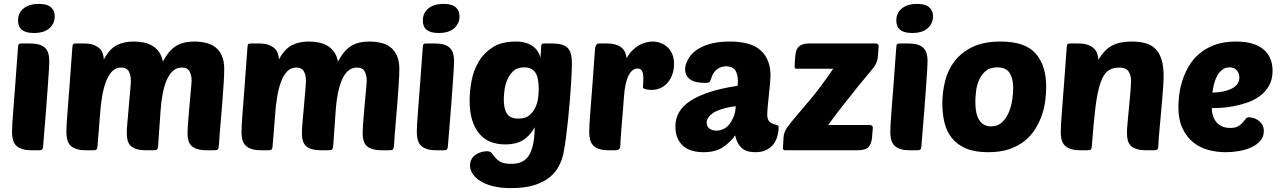

<svg xmlns="http://www.w3.org/2000/svg" viewBox="-20 -774 6594 989"><path d="M144 0Q113 0 93.5 -6.5Q74 -13 62.5 -25Q51 -37 46.5 -54.5Q42 -72 42 -95Q42 -110 43.5 -137.5Q45 -165 49 -213.5Q53 -262 58.5 -336.5Q64 -411 72 -521Q73 -543 77 -547Q80 -550 93 -550H132Q163 -550 182.5 -544Q202 -538 213.5 -526Q225 -514 229.5 -497Q234 -480 234 -459Q234 -444 232 -414Q230 -384 226.5 -332.5Q223 -281 217 -204.5Q211 -128 202 -20Q201 -8 197 -4Q193 0 180 0ZM73 -668Q73 -708 102 -731Q131 -754 180 -754Q223 -754 242.5 -736.5Q262 -719 262 -690Q262 -653 234.5 -628.5Q207 -604 154 -604Q73 -604 73 -668Z M495 -180Q492 -134 488 -92.5Q484 -51 482 -20Q481 -8 477 -4Q473 0 460 0H424Q393 0 373.5 -6.5Q354 -13 342.5 -25Q331 -37 326.5 -54.5Q322 -72 322 -95Q322 -110 323.5 -137.5Q325 -165 329 -213.5Q333 -262 338.5 -336.5Q344 -411 352 -521Q353 -543 357 -547Q360 -550 373 -550H412Q442 -550 461 -543Q480 -536 492 -525Q504 -514 509 -499Q514 -484 515 -468Q544 -522 581 -541Q618 -560 668 -560Q695 -560 720 -555Q745 -550 765 -538Q785 -526 799 -506.5Q813 -487 819 -457Q850 -515 887 -537.5Q924 -560 980 -560Q1011 -560 1039.5 -553.5Q1068 -547 1089 -531Q1110 -515 1122.5 -487.5Q1135 -460 1135 -419Q1135 -388 1132 -343Q1129 -298 1125 -245.5Q1121 -193 1116 -137.5Q1111 -82 1108 -31Q1107 -20 1106 -14Q1105 -8 1102.5 -5Q1100 -2 1095 -1Q1090 0 1081 0H1049Q1017 0 997 -6Q977 -12 966 -23Q955 -34 950.5 -50.5Q946 -67 946 -88Q946 -101 947.5 -125Q949 -149 951.5 -177Q954 -205 956.5 -235Q959 -265 961.5 -290.5Q964 -316 965.5 -335Q967 -354 967 -360Q967 -386 956.5 -406Q946 -426 916 -426Q890 -426 871 -409Q852 -392 839 -362Q826 -332 818 -291Q810 -250 807 -202Q805 -171 802 -131Q799 -91 795 -31Q794 -20 793 -14Q792 -8 789.5 -5Q787 -2 782 -1Q777 0 768 0H736Q704 0 684 -6Q664 -12 653 -23Q642 -34 637.5 -50.5Q633 -67 633 -88Q633 -108 636.5 -146.5Q640 -185 643.5 -226.5Q647 -268 650.5 -305.5Q654 -343 654 -360Q654 -386 643.5 -406Q633 -426 603 -426Q576 -426 557 -406Q538 -386 525.5 -352.5Q513 -319 505.5 -274Q498 -229 495 -180Z M1397 -180Q1394 -134 1390 -92.5Q1386 -51 1384 -20Q1383 -8 1379 -4Q1375 0 1362 0H1326Q1295 0 1275.5 -6.5Q1256 -13 1244.5 -25Q1233 -37 1228.5 -54.5Q1224 -72 1224 -95Q1224 -110 1225.5 -137.5Q1227 -165 1231 -213.5Q1235 -262 1240.5 -336.5Q1246 -411 1254 -521Q1255 -543 1259 -547Q1262 -550 1275 -550H1314Q1344 -550 1363 -543Q1382 -536 1394 -525Q1406 -514 1411 -499Q1416 -484 1417 -468Q1446 -522 1483 -541Q1520 -560 1570 -560Q1597 -560 1622 -555Q1647 -550 1667 -538Q1687 -526 1701 -506.5Q1715 -487 1721 -457Q1752 -515 1789 -537.5Q1826 -560 1882 -560Q1913 -560 1941.5 -553.5Q1970 -547 1991 -531Q2012 -515 2024.5 -487.5Q2037 -460 2037 -419Q2037 -388 2034 -343Q2031 -298 2027 -245.5Q2023 -193 2018 -137.5Q2013 -82 2010 -31Q2009 -20 2008 -14Q2007 -8 2004.5 -5Q2002 -2 1997 -1Q1992 0 1983 0H1951Q1919 0 1899 -6Q1879 -12 1868 -23Q1857 -34 1852.5 -50.5Q1848 -67 1848 -88Q1848 -101 1849.5 -125Q1851 -149 1853.5 -177Q1856 -205 1858.5 -235Q1861 -265 1863.5 -290.5Q1866 -316 1867.5 -335Q1869 -354 1869 -360Q1869 -386 1858.5 -406Q1848 -426 1818 -426Q1792 -426 1773 -409Q1754 -392 1741 -362Q1728 -332 1720 -291Q1712 -250 1709 -202Q1707 -171 1704 -131Q1701 -91 1697 -31Q1696 -20 1695 -14Q1694 -8 1691.5 -5Q1689 -2 1684 -1Q1679 0 1670 0H1638Q1606 0 1586 -6Q1566 -12 1555 -23Q1544 -34 1539.5 -50.5Q1535 -67 1535 -88Q1535 -108 1538.5 -146.5Q1542 -185 1545.5 -226.5Q1549 -268 1552.5 -305.5Q1556 -343 1556 -360Q1556 -386 1545.5 -406Q1535 -426 1505 -426Q1478 -426 1459 -406Q1440 -386 1427.5 -352.5Q1415 -319 1407.5 -274Q1400 -229 1397 -180Z M2229 0Q2198 0 2178.5 -6.5Q2159 -13 2147.5 -25Q2136 -37 2131.5 -54.5Q2127 -72 2127 -95Q2127 -110 2128.5 -137.5Q2130 -165 2134 -213.5Q2138 -262 2143.5 -336.5Q2149 -411 2157 -521Q2158 -543 2162 -547Q2165 -550 2178 -550H2217Q2248 -550 2267.5 -544Q2287 -538 2298.5 -526Q2310 -514 2314.5 -497Q2319 -480 2319 -459Q2319 -444 2317 -414Q2315 -384 2311.5 -332.5Q2308 -281 2302 -204.5Q2296 -128 2287 -20Q2286 -8 2282 -4Q2278 0 2265 0ZM2158 -668Q2158 -708 2187 -731Q2216 -754 2265 -754Q2308 -754 2327.5 -736.5Q2347 -719 2347 -690Q2347 -653 2319.5 -628.5Q2292 -604 2239 -604Q2158 -604 2158 -668Z M2734 -118Q2709 -73 2673 -51.5Q2637 -30 2583 -30Q2542 -30 2508 -43Q2474 -56 2450 -84Q2426 -112 2412.5 -154.5Q2399 -197 2399 -256Q2399 -304 2409 -357.5Q2419 -411 2445.5 -456Q2472 -501 2518 -530.5Q2564 -560 2636 -560Q2666 -560 2687.5 -553.5Q2709 -547 2724.5 -536Q2740 -525 2749.5 -510Q2759 -495 2764 -478Q2764 -477 2764.5 -485.5Q2765 -494 2766 -505Q2767 -516 2767.5 -526.5Q2768 -537 2768 -540Q2769 -550 2781 -550H2827Q2879 -550 2902.5 -528.5Q2926 -507 2926 -447Q2926 -439 2925 -410.5Q2924 -382 2921.5 -342Q2919 -302 2915 -253.5Q2911 -205 2906 -156Q2901 -107 2895 -62Q2889 -17 2882 17Q2875 51 2858 83Q2841 115 2810 140Q2779 165 2730.5 180Q2682 195 2612 195Q2559 195 2519.5 185Q2480 175 2454 158.5Q2428 142 2414.5 121Q2401 100 2401 79Q2401 60 2409 46Q2417 32 2430 23Q2443 14 2458.5 9.5Q2474 5 2488 5Q2505 5 2513 15Q2521 25 2531 37.5Q2541 50 2559 60Q2577 70 2615 70Q2681 70 2707.5 21.5Q2734 -27 2734 -118ZM2650 -163Q2686 -163 2706.5 -180Q2727 -197 2738 -221Q2749 -245 2752 -271Q2755 -297 2755 -316Q2755 -376 2736.5 -401.5Q2718 -427 2681 -427Q2644 -427 2623 -407Q2602 -387 2591.5 -359.5Q2581 -332 2578 -304.5Q2575 -277 2575 -262Q2575 -212 2592 -187.5Q2609 -163 2650 -163Z M3337 -311Q3331 -311 3323.5 -311.5Q3316 -312 3309 -313.5Q3302 -315 3297 -317.5Q3292 -320 3292 -324Q3292 -337 3293 -348Q3294 -359 3294 -371Q3294 -393 3288 -407Q3282 -421 3264 -421Q3236 -421 3217.5 -384.5Q3199 -348 3194 -275Q3192 -243 3188.5 -202.5Q3185 -162 3182 -124.5Q3179 -87 3177 -58Q3175 -29 3175 -20Q3175 -10 3168 -5Q3161 0 3153 0H3117Q3086 0 3066.5 -6.5Q3047 -13 3035.5 -25Q3024 -37 3019.5 -54.5Q3015 -72 3015 -95Q3015 -110 3016.5 -137.5Q3018 -165 3022 -213.5Q3026 -262 3031.5 -336.5Q3037 -411 3045 -521Q3047 -550 3066 -550H3105Q3133 -550 3152 -544Q3171 -538 3183 -527.5Q3195 -517 3200.5 -503Q3206 -489 3208 -474Q3220 -497 3236.5 -513.5Q3253 -530 3271 -540.5Q3289 -551 3308 -555.5Q3327 -560 3343 -560Q3362 -560 3381.5 -553Q3401 -546 3417 -532Q3433 -518 3442.5 -496Q3452 -474 3452 -444Q3452 -417 3444 -393Q3436 -369 3421 -350.5Q3406 -332 3384.5 -321.5Q3363 -311 3337 -311Z M3770 -227Q3742 -224 3715 -217Q3688 -210 3667 -200Q3646 -190 3633 -174Q3620 -158 3620 -145Q3620 -120 3636 -110.5Q3652 -101 3670 -101Q3687 -101 3704.5 -108.5Q3722 -116 3735 -131.5Q3748 -147 3758 -170Q3768 -193 3770 -227ZM3459 -123Q3459 -206 3540 -257Q3621 -308 3779 -332Q3780 -334 3780.5 -339.5Q3781 -345 3781 -356Q3781 -388 3769 -409.5Q3757 -431 3719 -433Q3698 -431 3685 -424.5Q3672 -418 3662.5 -406.5Q3653 -395 3649.5 -387Q3646 -379 3640 -361Q3638 -352 3631.5 -349.5Q3625 -347 3611 -347Q3509 -347 3509 -420Q3509 -439 3523.5 -467Q3538 -495 3566.5 -515.5Q3595 -536 3638 -548Q3681 -560 3738 -560Q3849 -560 3899 -514Q3949 -468 3949 -384Q3949 -373 3946.5 -344.5Q3944 -316 3940.5 -284.5Q3937 -253 3934.5 -225Q3932 -197 3932 -186Q3932 -161 3941 -150.5Q3950 -140 3961.5 -136Q3973 -132 3982 -130Q3991 -128 3991 -120Q3991 -98 3985 -75Q3979 -52 3965.5 -33Q3952 -14 3928.5 -2Q3905 10 3871 10Q3823 10 3799 -13Q3775 -36 3767 -77Q3743 -42 3704.5 -16Q3666 10 3604 10Q3574 10 3547.5 3Q3521 -4 3501.5 -20Q3482 -36 3470.5 -61.5Q3459 -87 3459 -123Z M4024 0Q4013 0 4013 -11L4016 -65Q4017 -92 4034.5 -117Q4052 -142 4084 -179Q4116 -216 4163 -272.5Q4210 -329 4272 -420H4084Q4076 -420 4074.5 -423.5Q4073 -427 4073 -434L4076 -480Q4077 -493 4079.5 -505.5Q4082 -518 4089.5 -528Q4097 -538 4111 -544Q4125 -550 4148 -550H4490Q4496 -550 4501 -547Q4506 -544 4506 -536L4502 -482Q4501 -457 4482 -429Q4479 -424 4456 -397Q4433 -370 4399.5 -328.5Q4366 -287 4325.5 -235.5Q4285 -184 4246 -130H4460Q4466 -130 4471 -127Q4476 -124 4476 -116L4472 -67Q4470 -37 4455.5 -18.5Q4441 0 4396 0Z M4668 0Q4637 0 4617.5 -6.5Q4598 -13 4586.5 -25Q4575 -37 4570.5 -54.5Q4566 -72 4566 -95Q4566 -110 4567.5 -137.5Q4569 -165 4573 -213.5Q4577 -262 4582.5 -336.5Q4588 -411 4596 -521Q4597 -543 4601 -547Q4604 -550 4617 -550H4656Q4687 -550 4706.5 -544Q4726 -538 4737.5 -526Q4749 -514 4753.5 -497Q4758 -480 4758 -459Q4758 -444 4756 -414Q4754 -384 4750.5 -332.5Q4747 -281 4741 -204.5Q4735 -128 4726 -20Q4725 -8 4721 -4Q4717 0 4704 0ZM4597 -668Q4597 -708 4626 -731Q4655 -754 4704 -754Q4747 -754 4766.5 -736.5Q4786 -719 4786 -690Q4786 -653 4758.5 -628.5Q4731 -604 4678 -604Q4597 -604 4597 -668Z M5070 10Q5001 10 4955.5 -9.5Q4910 -29 4883 -63Q4856 -97 4845 -142.5Q4834 -188 4834 -240Q4834 -300 4848.5 -357.5Q4863 -415 4898 -460Q4933 -505 4990.5 -532.5Q5048 -560 5134 -560Q5260 -560 5314.5 -498.5Q5369 -437 5369 -326Q5369 -295 5364.5 -257.5Q5360 -220 5347.5 -183Q5335 -146 5313.5 -111Q5292 -76 5259 -49Q5226 -22 5179.5 -6Q5133 10 5070 10ZM5117 -427Q5079 -427 5056.5 -407.5Q5034 -388 5022.5 -360.5Q5011 -333 5007.5 -302.5Q5004 -272 5004 -251Q5004 -185 5025 -154Q5046 -123 5085 -123Q5120 -123 5142.5 -145Q5165 -167 5177.5 -198Q5190 -229 5194.5 -263Q5199 -297 5199 -320Q5199 -370 5180.5 -398.5Q5162 -427 5117 -427Z M5785 -88Q5785 -110 5788.5 -145.5Q5792 -181 5795.5 -220.5Q5799 -260 5802.5 -297Q5806 -334 5806 -359Q5806 -385 5793.5 -405.5Q5781 -426 5745 -426Q5710 -426 5687 -409Q5664 -392 5648.5 -347Q5633 -302 5623 -223Q5613 -144 5604 -20Q5603 -8 5599 -4Q5595 0 5582 0H5546Q5515 0 5495.5 -6.5Q5476 -13 5464.5 -25Q5453 -37 5448.5 -54.5Q5444 -72 5444 -95Q5444 -110 5445.5 -137.5Q5447 -165 5451 -213.5Q5455 -262 5460.5 -336.5Q5466 -411 5474 -521Q5475 -543 5479 -547Q5482 -550 5495 -550H5534Q5564 -550 5583.5 -543Q5603 -536 5615 -524.5Q5627 -513 5632 -497.5Q5637 -482 5638 -466Q5669 -519 5709 -539.5Q5749 -560 5809 -560Q5851 -560 5882 -551Q5913 -542 5933.5 -520.5Q5954 -499 5964 -464.5Q5974 -430 5974 -379Q5974 -363 5972 -333Q5970 -303 5967 -267.5Q5964 -232 5960.5 -193.5Q5957 -155 5954 -122Q5951 -89 5949 -64Q5947 -39 5947 -31Q5947 -9 5942 -4.5Q5937 0 5920 0H5888Q5856 0 5836 -6Q5816 -12 5805 -23Q5794 -34 5789.5 -50.5Q5785 -67 5785 -88Z M6294 10Q6250 10 6206.5 -1Q6163 -12 6128.5 -39Q6094 -66 6072 -111Q6050 -156 6050 -224Q6050 -249 6054 -284Q6058 -319 6069.5 -356Q6081 -393 6101.5 -429.5Q6122 -466 6155 -495Q6188 -524 6235 -542Q6282 -560 6347 -560Q6399 -560 6435 -548Q6471 -536 6493 -515.5Q6515 -495 6525 -468Q6535 -441 6535 -410Q6535 -364 6516.5 -332Q6498 -300 6468.5 -278.5Q6439 -257 6403 -245Q6367 -233 6332 -226.5Q6297 -220 6267.5 -218.5Q6238 -217 6222 -217Q6222 -198 6227.5 -179.5Q6233 -161 6244 -147Q6255 -133 6273 -124Q6291 -115 6317 -115Q6343 -115 6357.5 -123.5Q6372 -132 6381 -142.5Q6390 -153 6396.5 -161.5Q6403 -170 6414 -170Q6419 -170 6431.5 -167.5Q6444 -165 6457 -157Q6470 -149 6480 -135Q6490 -121 6490 -99Q6490 -70 6472 -49Q6454 -28 6425.5 -15Q6397 -2 6362 4Q6327 10 6294 10ZM6313 -427Q6291 -427 6275.5 -414.5Q6260 -402 6249.5 -383Q6239 -364 6233.5 -341Q6228 -318 6225 -297Q6287 -298 6325.5 -318Q6364 -338 6364 -375Q6364 -395 6351.5 -411Q6339 -427 6313 -427Z"/></svg>

Font: Poetsen One
Style: Regular
Weight: 400
Designer: Pablo Impallari, Rodrigo Fuenzalida
Foundry: Pablo Impallari, Rodrigo Fuenzalida
Version: Version 1.001; ttfautohint (v0.93) -l 8 -r 50 -G 200 -x 14 -